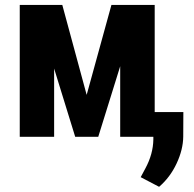

<svg xmlns="http://www.w3.org/2000/svg" viewBox="-20 -548 778 769"><path d="M327.1 -168 426.3 -528.3H599.6V0H461.4V-282.7L373.5 0H281.2L196.8 -273.4V0H59.1V-528.3H229.5ZM617.2 200.2 543.5 161.6 562 127Q593.3 69.3 594.2 10.7V-99.1H714.4L713.9 -1Q713.4 50.8 687.5 106.4Q661.6 162.1 617.2 200.2Z"/></svg>

Font: Roboto Condensed
Style: Bold
Weight: 700
Designer: Google
Version: Version 2.134; 2016